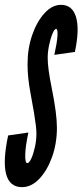

<svg xmlns="http://www.w3.org/2000/svg" viewBox="-28 -763 340 791"><path d="M63 8Q101 8 133.8 -26.2Q166.5 -60.5 186.5 -116.2Q206.5 -172 206.5 -236.5Q206.5 -294.5 185.5 -398Q176.5 -442.5 172.5 -472.8Q168.5 -503 168.5 -525Q168.5 -549 174.2 -576.8Q180 -604.5 188.2 -624.2Q196.5 -644 203 -644Q210.5 -644 208.8 -615.8Q207 -587.5 196 -537L280.5 -549Q300.5 -643 285 -693.5Q269.5 -744 222 -743Q186 -742.5 154.8 -708Q123.5 -673.5 104.5 -618.2Q85.5 -563 85.5 -499Q85.5 -443.5 97 -383Q107 -330.5 112.2 -298Q117.5 -265.5 119.8 -245.8Q122 -226 122 -211Q122 -185.5 116 -157.8Q110 -130 101.2 -110.5Q92.5 -91 84.5 -91Q75 -91 76 -126.5Q77 -162 89 -217L5.5 -205Q-39.5 8 63 8Z"/></svg>

Font: League Gothic Condensed Italic
Style: Regular
Weight: 400
Width: 3
Designer: The League of Moveable Type
Version: Version 1.600; ttfautohint (v1.8.3)